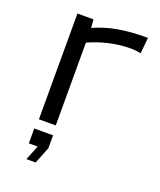

<svg xmlns="http://www.w3.org/2000/svg" viewBox="-138 -633 769 921"><g transform="rotate(20 246.0 -173.0)"><path d="M93 125H138L108 200H155L189 115V49H93ZM99 0H185V-422.7C243.4 -449.5 319.2 -470.1 397.4 -470.1C414.6 -470.1 431.9 -468.1 449.2 -465L457 -546C338.1 -546 263.2 -532 184.4 -497.7L181 -540H99Z"/></g></svg>

Font: Resamitz
Style: Bold
Weight: 700
Designer: gluk
Foundry: gluk
Version: Version 0.047